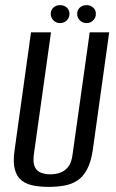

<svg xmlns="http://www.w3.org/2000/svg" viewBox="-20 -717 452 749"><path d="M170 12Q138 12 111 7Q84 2 65 -12.5Q46 -27 38 -55.5Q30 -84 37 -132L101 -591H179L112 -114Q108 -82 116 -65.5Q124 -49 140.5 -43Q157 -37 176 -37Q196 -37 214 -43Q232 -49 245.5 -65.5Q259 -82 263 -114L330 -591H406L342 -132Q335 -85 319.5 -56Q304 -27 281.5 -12.5Q259 2 230.5 7Q202 12 170 12ZM214 -627Q199 -627 188.5 -637.5Q178 -648 178 -663Q178 -678 188.5 -687.5Q199 -697 214 -697Q230 -697 240.5 -687.5Q251 -678 251 -663Q251 -648 240.5 -637.5Q230 -627 214 -627ZM318 -627Q302 -627 291.5 -637.5Q281 -648 281 -663Q281 -678 291.5 -687.5Q302 -697 318 -697Q333 -697 343.5 -687.5Q354 -678 354 -663Q354 -648 343.5 -637.5Q333 -627 318 -627Z"/></svg>

Font: Alumni Sans Thin Medium
Style: Italic
Weight: 500
Italic angle: -8°
Version: Version 1.016